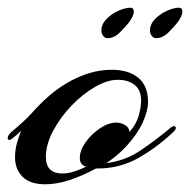

<svg xmlns="http://www.w3.org/2000/svg" viewBox="-40 -469 493 498"><path d="M77 9Q38 9 18.5 -10.5Q-1 -30 -1 -61Q-1 -80 4 -98Q9 -116 15 -130Q8 -123 1.5 -117.5Q-5 -112 -9 -109Q-13 -106 -16 -106Q-20 -106 -20 -111Q-20 -118 -10 -127Q25 -156 45 -178.5Q65 -201 87 -220Q124 -252 166 -270Q208 -288 250 -288Q294 -288 319 -267Q344 -246 344 -205Q344 -182 330.5 -152Q317 -122 288 -90Q276 -77 261 -64.5Q246 -52 235 -46Q284 -51 327 -80.5Q370 -110 404 -139Q409 -142 411 -142Q416 -142 416 -137Q416 -133 411 -128Q368 -87 318.5 -59Q269 -31 209 -32Q174 -13 140.5 -2Q107 9 77 9ZM122 -19Q136 -19 152 -24Q168 -29 184 -37Q178 -37 172.5 -43Q167 -49 167 -59Q167 -79 182 -100Q197 -121 219 -136Q241 -151 262 -151Q274 -151 284.5 -144.5Q295 -138 296 -127Q313 -146 319.5 -168Q326 -190 326 -209Q326 -235 309.5 -248.5Q293 -262 265 -262Q238 -262 205.5 -243Q173 -224 144.5 -194Q116 -164 97.5 -129Q79 -94 79 -62Q79 -19 122 -19ZM365 -370Q358 -370 353.5 -376Q349 -382 349 -390Q349 -406 362 -419.5Q375 -433 393 -441Q411 -449 424 -449Q433 -449 433 -439Q433 -427 419 -409Q412 -400 397 -385Q382 -370 365 -370ZM239 -370Q232 -370 227.5 -376Q223 -382 223 -390Q223 -406 236 -419.5Q249 -433 267 -441Q285 -449 298 -449Q307 -449 307 -439Q307 -427 293 -409Q286 -400 271 -385Q256 -370 239 -370Z"/></svg>

Font: Arizonia
Style: Regular
Weight: 400
Designer: Robert E. Leuschke
Foundry: Robert E. Leuschke
Version: Version 1.010; ttfautohint (v1.8.4.7-5d5b)